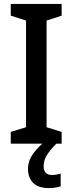

<svg xmlns="http://www.w3.org/2000/svg" viewBox="-20 -734 371 981"><path d="M295 0H35V-60L113 -84V-629L35 -654V-714H295V-654L218 -629V-84L295 -60ZM203 115Q203 160 246 160Q261 160 271.5 157.5Q282 155 290 153V218Q277 222 262.5 224.5Q248 227 229 227Q176 227 149.5 200.5Q123 174 123 128Q123 87 151 49Q179 11 215 -14L268 0Q235 33 219 59.5Q203 86 203 115Z"/></svg>

Font: Noto Sans Malayalam SemiCondensed Medium
Style: Regular
Weight: 500
Width: 4
Designer: Jelle Bosma - Monotype Design Team
Foundry: Monotype Imaging Inc.
Version: Version 2.104; ttfautohint (v1.8.4.7-5d5b)